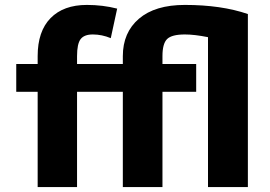

<svg xmlns="http://www.w3.org/2000/svg" viewBox="-20 -760 1098 780"><path d="M731 -620Q678 -620 659 -601.5Q640 -583 640 -532V-500H777V-387H640V0H479V-387H293V0H133V-387H46V-500H133V-532Q133 -633 185.5 -686.5Q238 -740 333 -740Q397 -740 456 -725L430 -605Q394 -620 357 -620Q322 -620 307.5 -601Q293 -582 293 -532V-500H479V-532Q479 -628 544.5 -684Q610 -740 731 -740Q879 -740 987 -703V0H825V-609Q770 -620 731 -620Z"/></svg>

Font: Mplus 1p ExtraBold
Style: Regular
Weight: 800
Version: Version 1.061